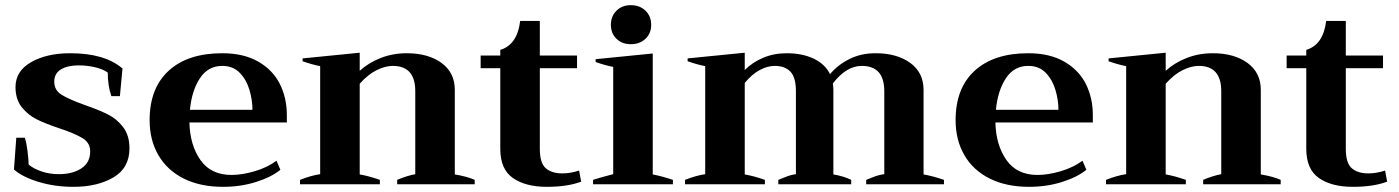

<svg xmlns="http://www.w3.org/2000/svg" viewBox="-20 -713 5412 743"><path d="M34 -57 43 -180H76Q82 -163 86 -132.5Q90 -102 91 -76Q110 -60 141 -49.5Q172 -39 208 -39Q261 -39 295 -61.5Q329 -84 329 -127Q329 -160 300 -178Q271 -196 211 -216Q157 -234 122.5 -251Q88 -268 64 -298.5Q40 -329 40 -376Q40 -438 100.5 -472.5Q161 -507 252 -507Q385 -507 454 -448L444 -341H411Q397 -381 397 -432Q380 -445 349 -452.5Q318 -460 284 -460Q242 -460 216 -444.5Q190 -429 190 -397Q190 -364 218 -346.5Q246 -329 307 -307Q362 -288 397 -270.5Q432 -253 456.5 -221Q481 -189 481 -139Q481 -63 419 -26.5Q357 10 264 10Q192 10 129.5 -9Q67 -28 34 -57Z M1090 -239H713Q715 -152 755.5 -94Q796 -36 876 -36Q917 -36 966 -50.5Q1015 -65 1050 -91L1065 -56Q1031 -28 971.5 -9Q912 10 843 10Q755 10 691 -22Q627 -54 593 -112.5Q559 -171 559 -248Q559 -372 633 -439.5Q707 -507 840 -507Q923 -507 979.5 -474.5Q1036 -442 1063 -388Q1090 -334 1090 -268ZM957 -288Q957 -325 945.5 -364.5Q934 -404 908 -431Q882 -458 840 -458Q785 -458 753.5 -410Q722 -362 715 -288Z M1817 -17V0H1517V-17Q1555 -33 1587 -39V-360Q1587 -458 1500 -458Q1471 -458 1437.5 -441.5Q1404 -425 1372 -389V-38Q1407 -32 1450 -17V0H1141V-17Q1184 -34 1219 -39V-457Q1188 -463 1151 -476V-487L1372 -509V-439Q1406 -470 1453 -488.5Q1500 -507 1554 -507Q1637 -507 1688.5 -469.5Q1740 -432 1740 -365V-38Q1788 -30 1817 -17Z M2229 -10Q2176 10 2096 10Q2014 10 1965 -24Q1916 -58 1916 -137V-449H1840V-498H1916V-520Q1982 -540 1993 -632H2069V-498H2213V-449H2069V-137Q2069 -82 2092 -62Q2115 -42 2156 -42Q2188 -42 2221 -53Z M2344 -617Q2344 -650 2365.5 -671.5Q2387 -693 2421 -693Q2456 -693 2478 -671.5Q2500 -650 2500 -617Q2500 -584 2478 -563Q2456 -542 2421 -542Q2387 -542 2365.5 -563Q2344 -584 2344 -617ZM2275 -17Q2305 -27 2353 -39V-454Q2322 -460 2285 -473V-484L2506 -506V-38Q2542 -31 2584 -17V0H2275Z M3633 -17V0H3332V-17Q3335 -18 3357 -27Q3379 -36 3402 -39V-360Q3402 -458 3315 -458Q3255 -458 3203 -390Q3205 -374 3205 -365V-38Q3246 -31 3274 -17V0H2992V-17Q2996 -18 3017 -27Q3038 -36 3060 -39V-360Q3060 -414 3038.5 -436Q3017 -458 2978 -458Q2950 -458 2920 -442Q2890 -426 2862 -392V-38Q2897 -32 2940 -17V0H2631V-17Q2674 -34 2709 -39V-457Q2678 -463 2641 -476V-487L2862 -509V-442Q2892 -472 2933.5 -489.5Q2975 -507 3024 -507Q3085 -507 3129 -486Q3173 -465 3192 -426Q3222 -462 3267 -484.5Q3312 -507 3368 -507Q3451 -507 3502.5 -469.5Q3554 -432 3554 -365V-38Q3589 -32 3633 -17Z M4209 -239H3832Q3834 -152 3874.5 -94Q3915 -36 3995 -36Q4036 -36 4085 -50.5Q4134 -65 4169 -91L4184 -56Q4150 -28 4090.5 -9Q4031 10 3962 10Q3874 10 3810 -22Q3746 -54 3712 -112.5Q3678 -171 3678 -248Q3678 -372 3752 -439.5Q3826 -507 3959 -507Q4042 -507 4098.5 -474.5Q4155 -442 4182 -388Q4209 -334 4209 -268ZM4076 -288Q4076 -325 4064.5 -364.5Q4053 -404 4027 -431Q4001 -458 3959 -458Q3904 -458 3872.5 -410Q3841 -362 3834 -288Z M4936 -17V0H4636V-17Q4674 -33 4706 -39V-360Q4706 -458 4619 -458Q4590 -458 4556.5 -441.5Q4523 -425 4491 -389V-38Q4526 -32 4569 -17V0H4260V-17Q4303 -34 4338 -39V-457Q4307 -463 4270 -476V-487L4491 -509V-439Q4525 -470 4572 -488.5Q4619 -507 4673 -507Q4756 -507 4807.5 -469.5Q4859 -432 4859 -365V-38Q4907 -30 4936 -17Z M5348 -10Q5295 10 5215 10Q5133 10 5084 -24Q5035 -58 5035 -137V-449H4959V-498H5035V-520Q5101 -540 5112 -632H5188V-498H5332V-449H5188V-137Q5188 -82 5211 -62Q5234 -42 5275 -42Q5307 -42 5340 -53Z"/></svg>

Font: Trirong Bold
Style: Regular
Weight: 700
Designer: Katatrad Team
Foundry: CadsonDemak
Version: Version 1.000